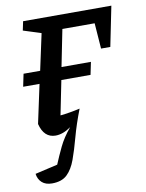

<svg xmlns="http://www.w3.org/2000/svg" viewBox="-79 -542 604 797"><g transform="rotate(-10 223.0 -143.0)"><path d="M76 199Q49 199 33.5 185Q18 171 15 148L110 126Q124 92 141.5 55.5Q159 19 190 -18Q156 6 125 6Q76 6 61 -54L96 -217H27L38 -270H108L141 -423L66 -447L74 -485H446L412 -317H373L365 -425H229L198 -270H322L311 -217H188L159 -73Q198 -77 242 -87Q218 -25 204 27Q190 79 176 117.5Q162 156 139.5 177.5Q117 199 76 199Z"/></g></svg>

Font: Piazzolla Medium
Style: Italic
Weight: 500
Italic angle: -11.3°
Designer: Juan Pablo del Peral
Foundry: Huerta Tipografica
Version: Version 1.330